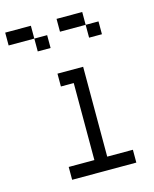

<svg xmlns="http://www.w3.org/2000/svg" viewBox="-113 -826 726 903"><g transform="rotate(-15 250.0 -375.0)"><path d="M437.5 0V-62.5H312.5V-500H187.5V-437.5H250Q250 -437.5 250 -62.5H125V0ZM187.5 -625V-687.5H125V-625ZM437.5 -625V-687.5H375V-625ZM125 -687.5V-750H0V-687.5ZM375 -687.5V-750H250V-687.5Z"/></g></svg>

Font: UnifontExMono
Style: Regular
Weight: 500
Version: Version 15.0.06